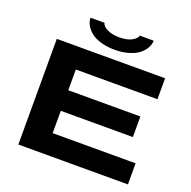

<svg xmlns="http://www.w3.org/2000/svg" viewBox="-150 -1026 1165 1173"><g transform="rotate(20 432.5 -439.5)"><path d="M445.8 -745.1Q395.5 -745.1 355.2 -757.1Q314.9 -769 290.8 -788.8Q266.6 -808.6 253.9 -831.8Q241.2 -855 241.2 -878.9H332Q336.4 -857.4 368.2 -841.8Q399.9 -826.2 445.8 -826.2Q497.6 -826.2 527.6 -843Q557.6 -859.9 562 -878.9H651.9Q651.9 -855 638.9 -831.8Q626 -808.6 601.3 -788.8Q576.7 -769 536.1 -757.1Q495.6 -745.1 445.8 -745.1ZM91.8 0V-687H795.9V-550.8H265.1V-416H733.9V-282.2H265.1V-137.2H804.2V0Z"/></g></svg>

Font: Archivo Expanded
Style: Bold
Weight: 700
Width: 7
Designer: Hector Gatti
Foundry: Omnibus-Type
Version: Version 2.001